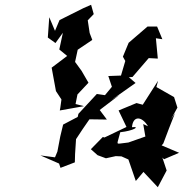

<svg xmlns="http://www.w3.org/2000/svg" viewBox="-20 -759 769 803"><path d="M296 -324 304 -364 350 -413 321 -463 294 -500 305 -551 366 -592 355 -621 347 -674 372 -700 361 -739 329 -725 229 -675 210 -630 186 -687 180 -602 212 -579 243 -622 228 -552 261 -525 196 -476 214 -378 237 -343 232 -307 230 -297 331 -315ZM233 -57 293 -80 294 -115 298 -177C316 -205 335 -233 354 -260L427 -259L397 -299L481 -363L445 -340L547 -412L519 -436L534 -437L602 -516L640 -514L632 -599L659 -595L637 -648H597L518 -580L494 -522L504 -504L486 -443L433 -441L448 -396L419 -361L385 -366L308 -283L305 -270L244 -238L232 -188L220 -125L210 -101L149 -109L227 -75ZM663 -159C679 -202 695 -244 712 -286L694 -258L722 -309L708 -353L634 -395L641 -421L577 -321L551 -328L476 -297L509 -228L417 -184L410 -186L360 -135L388 -110L423 -97L464 -106L488 -105L517 -92L548 -2L580 -40L640 24L677 -46L659 -100L666 -93L729 -120L656 -151ZM485 -159C465 -157 470 -155 483 -206C539 -212 568 -231 532 -227C536 -276 573 -274 599 -231L579 -240L588 -188L517 -163Z"/></svg>

Font: Asimov Aggro
Style: It
Weight: 500
Designer: Google
Version: Version 2.000980; 2014